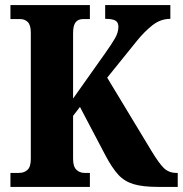

<svg xmlns="http://www.w3.org/2000/svg" viewBox="-20 -734 718 754"><path d="M21 0V-55H55Q75 -55 88 -67Q101 -79 101 -110V-606Q101 -635 89.5 -647Q78 -659 60 -659H21V-714H333V-659H305Q287 -659 277 -646.5Q267 -634 267 -604V-347L393 -525Q418 -560 431.5 -583.5Q445 -607 445 -629Q445 -646 433.5 -653Q422 -660 393 -660V-714H649V-660Q611 -660 579.5 -635.5Q548 -611 518 -574L401 -429L575 -141Q604 -93 623.5 -74Q643 -55 673 -55H678V0H602Q540 0 504 -11Q468 -22 444 -48.5Q420 -75 395 -122L294 -314L267 -279V-110Q267 -80 280 -67.5Q293 -55 312 -55H333V0Z"/></svg>

Font: Noto Serif Armenian Condensed ExtraBold
Style: Regular
Weight: 800
Width: 3
Designer: Monotype Design Team
Foundry: Monotype Imaging Inc.
Version: Version 2.008; ttfautohint (v1.8.4.7-5d5b)